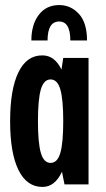

<svg xmlns="http://www.w3.org/2000/svg" viewBox="-20 -729 420 759"><path d="M235 0 225 -50Q197 10 148 10Q86 10 53 -57Q20 -124 20 -250Q20 -376 53 -443.5Q86 -511 148 -510Q196 -510 223 -454L230 -500H330V0ZM141.5 -124.5Q153 -85 180 -85Q207 -85 218.5 -124.5Q230 -164 230 -250Q230 -336 218.5 -375.5Q207 -415 180 -415Q153 -415 141.5 -375.5Q130 -336 130 -250Q130 -164 141.5 -124.5ZM258 -569Q258 -644 214 -644Q168 -644 168 -569H104Q104 -632 133.5 -670.5Q163 -709 214 -709Q260 -709 292 -674Q324 -639 324 -569Z"/></svg>

Font: Gully ECD Medium
Style: Regular
Weight: 500
Width: 2
Designer: jaikishan Patel
Foundry: MagicType
Version: Version 1.000;Glyphs 3.2 (3242)